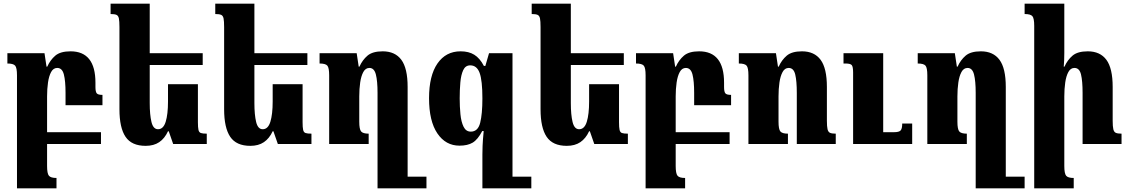

<svg xmlns="http://www.w3.org/2000/svg" viewBox="-20 -780 6117 1040"><path d="M235 119Q235 160 245 172Q255 184 286 184V240H72V-372Q72 -413 62 -424.5Q52 -436 20 -436V-492H221L232 -419H236Q252 -455 279.5 -478.5Q307 -502 362 -502Q497 -502 497 -332V-309Q497 -283 504 -274.5Q511 -266 535 -266V-210H335V-277Q335 -341 326 -376.5Q317 -412 290 -412Q269 -412 257 -390Q245 -368 240 -333Q235 -298 235 -258V-64H527V0H235Z M1052 -324V-118Q1052 -90 1055 -76.5Q1058 -63 1068 -59.5Q1078 -56 1100 -56V0H918L894 -69H890Q872 -30 842.5 -10Q813 10 769 10Q693 10 660 -39Q627 -88 627 -188V-633Q627 -665 624 -680Q621 -695 611 -699.5Q601 -704 579 -704V-760H791V-492H1078V-428H791V-222Q791 -158 800.5 -119Q810 -80 836 -80Q865 -80 877.5 -120.5Q890 -161 890 -230V-324Z M1619 -324V-118Q1619 -90 1622 -76.5Q1625 -63 1635 -59.5Q1645 -56 1667 -56V0H1485L1461 -69H1457Q1439 -30 1409.5 -10Q1380 10 1336 10Q1260 10 1227 -39Q1194 -88 1194 -188V-633Q1194 -665 1191 -680Q1188 -695 1178 -699.5Q1168 -704 1146 -704V-760H1358V-492H1645V-428H1358V-222Q1358 -158 1367.5 -119Q1377 -80 1403 -80Q1432 -80 1444.5 -120.5Q1457 -161 1457 -230V-324Z M2053 -502Q2120 -502 2154 -456Q2188 -410 2188 -309V177H2290V240H2025V-277Q2025 -341 2016 -376.5Q2007 -412 1981 -412Q1960 -412 1948 -390Q1936 -368 1931 -333Q1926 -298 1926 -258V-121Q1926 -80 1936 -68Q1946 -56 1977 -56V0H1763V-372Q1763 -413 1753 -424.5Q1743 -436 1711 -436V-492H1912L1923 -419H1927Q1943 -455 1970.5 -478.5Q1998 -502 2053 -502Z M2629 -492H2756V177H2858V240H2593V57Q2593 37 2594 9.5Q2595 -18 2600 -70H2592Q2568 -24 2540.5 -7.5Q2513 9 2469 9Q2394 9 2349 -57.5Q2304 -124 2304 -248Q2304 -370 2349.5 -436Q2395 -502 2475 -502Q2519 -502 2549 -483.5Q2579 -465 2601 -423H2609ZM2530 -67Q2569 -67 2581 -115Q2593 -163 2593 -247Q2593 -344 2578 -385Q2563 -426 2527 -426Q2501 -426 2489 -400Q2477 -374 2473.5 -333Q2470 -292 2470 -247Q2470 -203 2474 -161.5Q2478 -120 2491 -93.5Q2504 -67 2530 -67Z M3333 -324V-118Q3333 -90 3336 -76.5Q3339 -63 3349 -59.5Q3359 -56 3381 -56V0H3199L3175 -69H3171Q3153 -30 3123.5 -10Q3094 10 3050 10Q2974 10 2941 -39Q2908 -88 2908 -188V-633Q2908 -665 2905 -680Q2902 -695 2892 -699.5Q2882 -704 2860 -704V-760H3072V-492H3359V-428H3072V-222Q3072 -158 3081.5 -119Q3091 -80 3117 -80Q3146 -80 3158.5 -120.5Q3171 -161 3171 -230V-324Z M3640 119Q3640 160 3650 172Q3660 184 3691 184V240H3477V-372Q3477 -413 3467 -424.5Q3457 -436 3425 -436V-492H3626L3637 -419H3641Q3657 -455 3684.5 -478.5Q3712 -502 3767 -502Q3902 -502 3902 -332V-309Q3902 -283 3909 -274.5Q3916 -266 3940 -266V-210H3740V-277Q3740 -341 3731 -376.5Q3722 -412 3695 -412Q3674 -412 3662 -390Q3650 -368 3645 -333Q3640 -298 3640 -258V-64H3932V0H3640Z M4507 -56V0H4296V-277Q4296 -341 4287.5 -376.5Q4279 -412 4252 -412Q4231 -412 4219 -390Q4207 -368 4202 -333Q4197 -298 4197 -258V-121Q4197 -80 4207 -68Q4217 -56 4248 -56V0H4034V-372Q4034 -413 4024 -424.5Q4014 -436 3982 -436V-492H4183L4194 -419H4198Q4214 -455 4241.5 -478.5Q4269 -502 4324 -502Q4391 -502 4425 -456Q4459 -410 4459 -309V-126Q4459 -95 4462.5 -80Q4466 -65 4476 -60.5Q4486 -56 4507 -56ZM4921 -111V0H4601V-387Q4601 -419 4593.5 -427.5Q4586 -436 4560 -436H4549V-492H4764V-64H4823Q4850 -64 4858.5 -73.5Q4867 -83 4867 -111Z M5293 -502Q5360 -502 5394 -456Q5428 -410 5428 -309V177H5530V240H5265V-277Q5265 -341 5256 -376.5Q5247 -412 5221 -412Q5200 -412 5188 -390Q5176 -368 5171 -333Q5166 -298 5166 -258V-121Q5166 -80 5176 -68Q5186 -56 5217 -56V0H5003V-372Q5003 -413 4993 -424.5Q4983 -436 4951 -436V-492H5152L5163 -419H5167Q5183 -455 5210.5 -478.5Q5238 -502 5293 -502Z M6055 -56V0H5844V-277Q5844 -341 5835.5 -376.5Q5827 -412 5800 -412Q5779 -412 5767 -390Q5755 -368 5750 -333Q5745 -298 5745 -258V119Q5745 160 5755 172Q5765 184 5796 184V240H5582V-640Q5582 -681 5572 -692.5Q5562 -704 5530 -704V-760H5745V-493Q5745 -455 5742 -419H5746Q5762 -455 5789.5 -478.5Q5817 -502 5872 -502Q5939 -502 5973 -456Q6007 -410 6007 -309V-126Q6007 -95 6010.5 -80Q6014 -65 6024 -60.5Q6034 -56 6055 -56Z"/></svg>

Font: Noto Serif Armenian ExtraCondensed Black
Style: Regular
Weight: 900
Width: 2
Designer: Monotype Design Team
Foundry: Monotype Imaging Inc.
Version: Version 2.008; ttfautohint (v1.8.4.7-5d5b)